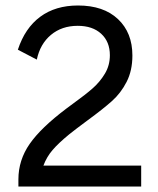

<svg xmlns="http://www.w3.org/2000/svg" viewBox="-20 -678 576 699"><path d="M222 -283 249 -303Q292 -334 318 -357Q344 -380 362 -410Q380 -440 380 -477Q380 -526 348.5 -555Q317 -584 263 -584Q205 -584 165.5 -551Q126 -518 114 -461L45 -497Q71 -576 126.5 -617Q182 -658 264 -658Q357 -658 409.5 -608.5Q462 -559 462 -476Q462 -421 441 -380Q420 -339 387.5 -310Q355 -281 299 -240Q257 -209 232 -189Q193 -157 171.5 -132Q150 -107 138 -75H494V1H47V-25Q47 -95 88 -154Q129 -213 222 -283Z"/></svg>

Font: Bellota Text
Style: Bold
Weight: 700
Designer: Kemie Guaida
Foundry: Kemie Guaida
Version: Version 4.001